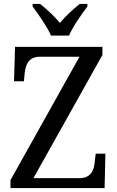

<svg xmlns="http://www.w3.org/2000/svg" viewBox="-20 -951 592 971"><path d="M238 -771H329C348 -816 393 -880 422 -918V-931H383C349 -904 311 -869 283 -835C255 -869 217 -904 183 -931H145V-918C173 -880 219 -816 238 -771ZM33 0H509L513 -174H464L459 -131C455 -87 438 -50 381 -50H149L498 -673V-714H56L51 -540H101L105 -583C110 -626 126 -664 181 -664H382L33 -40Z"/></svg>

Font: Noto Serif Thai SemiCondensed
Style: Regular
Weight: 400
Width: 4
Designer: Monotype Design Team
Foundry: Monotype Imaging Inc.
Version: Version 2.002